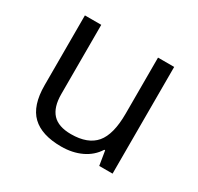

<svg xmlns="http://www.w3.org/2000/svg" viewBox="-122 -679 859 834"><g transform="rotate(30 307.0 -262.5)"><path d="M162.1 -535.2V-188Q162.1 -122.6 191.9 -90.3Q221.7 -58.1 285.2 -58.1Q369.1 -58.1 408 -104Q446.8 -149.9 446.8 -253.9V-535.2H527.8V0H460.9L449.2 -71.8H444.8Q419.9 -32.2 375.7 -11.2Q331.5 9.8 274.9 9.8Q177.2 9.8 128.7 -36.6Q80.1 -83 80.1 -185.1V-535.2Z"/></g></svg>

Font: f04920746
Style: Regular
Weight: 400
Foundry: Ascender Corporation
Version: Version 1.10